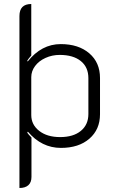

<svg xmlns="http://www.w3.org/2000/svg" viewBox="-20 -729 576 958"><path d="M77 -649Q77 -709 136 -709V-452Q121 -435 116 -426L118 -422Q187 -509 283 -509Q372 -509 425.5 -463Q479 -417 479 -340V-159Q479 -83 426 -37Q373 9 284 9Q188 9 119 -72L116 -67Q122 -58 137 -43V154Q137 181 121.5 195Q106 209 77 209ZM421 -160V-339Q421 -394 383 -424.5Q345 -455 278 -455Q240 -455 207 -440Q174 -425 155 -399.5Q136 -374 136 -344V-155Q136 -107 175.5 -76Q215 -45 280 -45Q346 -45 383.5 -76Q421 -107 421 -160Z"/></svg>

Font: K2D ExtraLight
Style: Regular
Weight: 275
Designer: Katatrad Aksorn Co.,Ltd.
Foundry: Cadson Demak Co.,Ltd.
Version: Version 1.000; ttfautohint (v1.6)